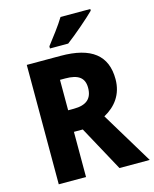

<svg xmlns="http://www.w3.org/2000/svg" viewBox="-134 -1113 890 1109"><g transform="rotate(-15 310.5 -558.5)"><path d="M515 -1014V-1024H337C310 -979 264 -920 231 -877V-864H340C391 -902 478 -977 515 -1014ZM279 -807H77V-93H240V-363H293L440 -93H621L433 -404C503 -442 551 -504 551 -595C551 -737 463 -807 279 -807ZM272 -674C349 -674 385 -648 385 -588C385 -523 349 -492 274 -492H240V-674Z"/></g></svg>

Font: Noto Sans Kannada UI SemiCondensed ExtraBold
Style: Regular
Weight: 800
Width: 4
Designer: Jelle Bosma - Monotype Design Team
Foundry: Monotype Imaging Inc.
Version: Version 2.005